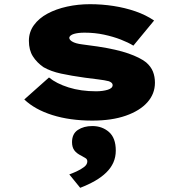

<svg xmlns="http://www.w3.org/2000/svg" viewBox="-20 -566 842 917"><path d="M421 10Q314 10 230 -16.5Q146 -43 96 -91L214 -196Q249 -167 307.5 -148.5Q366 -130 439 -130Q455 -130 469.5 -132Q484 -134 495 -137.5Q506 -141 512 -146.5Q518 -152 518 -160Q518 -171 500 -178Q481 -183 448 -187Q415 -191 385 -195Q320 -204 271.5 -214.5Q223 -225 188 -245Q156 -267 137 -297Q118 -327 118 -371Q118 -413 142 -446Q166 -479 207 -501Q248 -523 300.5 -534.5Q353 -546 410 -546Q467 -546 522 -537.5Q577 -529 626.5 -512Q676 -495 716 -468L617 -348Q593 -363 557 -377Q521 -391 477 -400.5Q433 -410 384 -410Q368 -410 355.5 -408.5Q343 -407 333 -404Q323 -401 317 -396Q311 -391 311 -385Q311 -380 315 -375.5Q319 -371 324 -368Q340 -358 372.5 -354Q405 -350 446 -344Q538 -330 593.5 -310.5Q649 -291 678 -268Q701 -248 710.5 -224Q720 -200 720 -171Q720 -118 684 -77.5Q648 -37 581 -13.5Q514 10 421 10ZM363 331 311 267Q325 262 345 253Q365 244 381 232Q397 220 397 205Q397 195 389.5 190Q382 185 369 178Q346 167 335 152Q324 137 324 113Q324 73 352 54.5Q380 36 421 36Q468 36 500.5 64.5Q533 93 533 153Q533 184 521.5 210Q510 236 487.5 258Q465 280 433.5 298Q402 316 363 331Z"/></svg>

Font: Lexend Tera Black
Style: Regular
Weight: 900
Version: Version 1.007